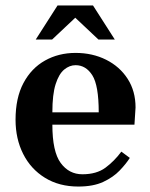

<svg xmlns="http://www.w3.org/2000/svg" viewBox="-20 -674 549 704"><path d="M267 10Q197 10 145 -22Q93 -54 65 -109.5Q37 -165 37 -235Q37 -315 66 -369.5Q95 -424 145 -452Q195 -480 257 -480Q319 -480 369 -455Q419 -430 448 -385Q477 -340 477 -280L473 -217H172Q172 -118 202.5 -76.5Q233 -35 282 -35Q334 -35 366.5 -59Q399 -83 425 -118L456 -95Q442 -73 418.5 -48.5Q395 -24 358.5 -7Q322 10 267 10ZM172 -262H342Q342 -361 318.5 -398Q295 -435 257 -435Q235 -435 215.5 -419Q196 -403 184 -365.5Q172 -328 172 -262ZM111 -529 191 -654H321L401 -529H341L256 -609L171 -529Z"/></svg>

Font: El Messiri
Style: Bold
Weight: 700
Designer: Mohamed Gaber
Foundry: Kief Type Foundry
Version: Version 2.020; ttfautohint (v1.8.3)